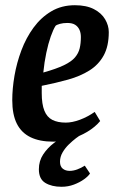

<svg xmlns="http://www.w3.org/2000/svg" viewBox="-20 -533 444 736"><path d="M184 10Q132 10 97 -7Q62 -24 44.5 -59Q27 -94 27 -149Q27 -193 35.5 -242.5Q44 -292 62 -340Q80 -388 108.5 -427Q137 -466 176.5 -489.5Q216 -513 267 -513Q311 -513 340 -498Q369 -483 383 -459Q397 -435 397 -410Q397 -356 377.5 -320.5Q358 -285 323 -263Q288 -241 241.5 -228Q195 -215 140 -204V-176Q140 -134 150 -109Q160 -84 180.5 -73.5Q201 -63 232 -63Q257 -63 286.5 -74Q316 -85 343 -104L364 -69Q345 -46 315 -28Q285 -10 250.5 0Q216 10 184 10ZM146 -255Q196 -269 225 -283Q254 -297 267.5 -313Q281 -329 285.5 -348Q290 -367 290 -391Q290 -407 284.5 -419Q279 -431 268 -438Q257 -445 238 -445Q222 -445 209.5 -441.5Q197 -438 193 -434Q184 -420 174.5 -393Q165 -366 157.5 -330.5Q150 -295 146 -255ZM216 183Q178 183 153.5 168Q129 153 129 116Q129 84 145.5 59Q162 34 187 15Q212 -4 238 -16H291Q284 -13 271 -3Q258 7 244 20.5Q230 34 220 51Q210 68 210 87Q210 105 220.5 113.5Q231 122 247 122Q261 122 276 116.5Q291 111 305 102L325 132Q319 142 302.5 154Q286 166 263.5 174.5Q241 183 216 183Z"/></svg>

Font: Faustina Light SemiBold
Style: Italic
Weight: 600
Italic angle: -8°
Version: Version 1.200